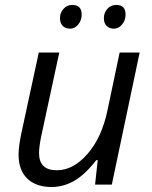

<svg xmlns="http://www.w3.org/2000/svg" viewBox="-20 -748 617 778"><path d="M272.9 -728Q311 -728 311 -689Q311 -665.5 296.9 -648.7Q282.7 -631.8 264.2 -631.8Q245.6 -631.8 234.4 -642.8Q223.1 -653.8 223.1 -674.8Q223.1 -695.8 237.1 -711.9Q251 -728 272.9 -728ZM451.2 -728Q488.8 -728 488.8 -689Q488.8 -665.5 474.6 -648.7Q460.4 -631.8 441.9 -631.8Q423.3 -631.8 412.1 -642.8Q400.9 -653.8 400.9 -674.8Q400.9 -695.8 414.8 -711.9Q428.7 -728 451.2 -728ZM138.2 -127.9Q138.2 -58.1 210 -58.1Q210.4 -58.1 210.9 -58.1Q276.9 -58.1 335 -124.8Q393.1 -191.4 416 -303.2L464.8 -535.2H545.9L433.1 0H365.2L376 -99.1H370.1Q322.8 -38.6 279.3 -14.4Q235.8 9.8 189 9.8Q126 9.8 90.6 -24.4Q55.2 -58.6 55.2 -121.1Q55.2 -152.8 65.9 -205.1L137.2 -535.2H220.2L147 -195.8Q138.2 -152.3 138.2 -127.9Z"/></svg>

Font: Open Sans Hebrew
Style: Italic
Weight: 400
Italic angle: -12°
Foundry: Ascender Corporation, Yanek Iontef
Version: Version 2.001;PS 002.001;hotconv 1.0.70;makeotf.lib2.5.58329